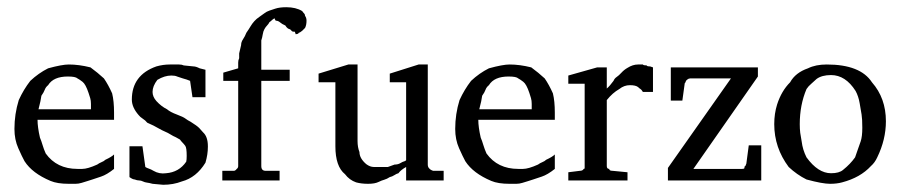

<svg xmlns="http://www.w3.org/2000/svg" viewBox="-20 -500 2496 532"><path d="M296 -32Q276 -16 260 -10.7Q244 -5.3 236 -2.7Q228 0 221.3 2Q214.7 4 206 6.7Q197.3 9.3 189.3 9.3H170.7Q138.7 9.3 120 1.3Q69.3 -20 48 -53.3Q41.3 -65.3 30.7 -89.3Q20 -113.3 20 -142.7Q20 -184 32 -222.7Q45.3 -252 64 -276Q86.7 -297.3 113.3 -310.7Q152 -321.3 170.7 -321.3Q198.7 -321.3 230.7 -313.3Q250.7 -298.7 268 -282.7Q280 -265.3 290.7 -241.3Q296 -220 296 -188V-168H84Q84 -148 90.7 -118.7Q94.7 -109.3 98 -98Q101.3 -86.7 106.7 -74.7Q137.3 -32 194.7 -32H208Q222.7 -32 249.3 -44Q254.7 -48 261.3 -50.7Q268 -53.3 272 -57.3Q289.3 -65.3 296 -72ZM232 -212Q232 -221.3 230 -228Q228 -234.7 225.3 -242.7Q217.3 -266.7 208.7 -273.3Q200 -280 194.7 -282.7Q189.3 -288 168 -288Q128 -288 113.3 -264Q106.7 -258.7 104 -251.3Q101.3 -244 94.7 -234.7Q93.3 -222.7 86.7 -197.3H232Z M533.3 -310.7 549.3 -306.7V-230.7H513.3L506.7 -276Q497.3 -280 486.7 -282.7L470.7 -288Q465.3 -290.7 454.7 -290.7Q436 -290.7 416 -278.7Q402.7 -261.3 402.7 -245.3Q402.7 -232 413.3 -220Q426.7 -205.3 442.7 -197.3Q452 -189.3 470 -182.7Q488 -176 494 -171.3Q500 -166.7 508 -162.7Q525.3 -152 532 -145.3L542.7 -133.3Q556 -121.3 556 -94.7V-93.3Q556 -72 549.3 -49.3Q524 -8 484 2.7Q460 12 432 12L402.7 9.3Q393.3 6.7 387.3 6Q381.3 5.3 376 2.7Q370.7 0 365.3 0Q360 0 353.3 -2.7Q348 -2.7 338.7 -9.3V-94.7H374.7L382.7 -37.3Q386.7 -34.7 392.7 -32.7Q398.7 -30.7 405.3 -26.7Q421.3 -17.3 440 -20Q476 -22.7 496 -52Q497.3 -57.3 497.3 -68Q497.3 -90.7 493.3 -96Q489.3 -101.3 485.3 -105.3Q481.3 -109.3 478.7 -113.3L466.7 -120Q460 -122.7 452.7 -127.3Q445.3 -132 437.3 -135.3Q429.3 -138.7 420 -144Q406.7 -152 388 -160Q382.7 -166.7 375.3 -171.3Q368 -176 364 -181.3Q345.3 -202.7 345.3 -224Q345.3 -292 413.3 -316Q432 -321.3 450.7 -321.3H476Q484 -321.3 489.3 -318.7L516 -316Q522.7 -316 533.3 -310.7Z M825.3 -456Q829.3 -450.7 829.3 -442.7Q829.3 -430.7 825.3 -422.7L817.3 -414.7Q810.7 -409.3 808 -409.3Q806.7 -405.3 798.7 -405.3V-408Q797.3 -409.3 797.3 -412Q790.7 -412 789.3 -413.3L784 -418.7Q776 -420 770.7 -429.3Q761.3 -433.3 756 -438Q750.7 -442.7 744 -442.7Q741.3 -446.7 741.3 -448V-449.3Q737.3 -448 734 -444.7Q730.7 -441.3 726.7 -438.7Q724 -433.3 720 -429.3Q716 -425.3 712.7 -419.3Q709.3 -413.3 708 -404.7Q706.7 -396 704 -388V-306.7H782.7V-276H704V-40Q704 -26.7 716 -26.7H754.7V0H596V-26.7H628Q632 -26.7 636 -32Q640 -34.7 640 -40V-276H598.7V-298.7L640 -310.7V-326.7Q640 -333.3 642.7 -338.7Q642.7 -345.3 642.7 -352L648 -374.7Q648 -381.3 650.7 -386.7Q660 -401.3 662.7 -409.3Q669.3 -418.7 674 -426.7Q678.7 -434.7 684.7 -441.3Q690.7 -448 698.7 -453.3Q706.7 -458.7 712.7 -463.3Q718.7 -468 726.7 -470.7Q734.7 -473.3 742.7 -476Q754.7 -480 773.3 -480Q800 -480 817.3 -469.3Q820 -465.3 822.7 -462.7Q825.3 -460 825.3 -456Z M1054.7 -37.3 1073.3 -44Q1082.7 -44 1089.3 -48Q1096 -52 1099.3 -52.7Q1102.7 -53.3 1105.3 -56V-272H1060V-296L1140 -321.3H1165.3V-44Q1165.3 -37.3 1169.3 -33.3Q1173.3 -29.3 1175.3 -28.7Q1177.3 -28 1180 -26.7H1209.3V0H1105.3V-37.3Q1090.7 -29.3 1084 -20Q1078.7 -18.7 1072.7 -14.7Q1066.7 -10.7 1060 -9.3Q1052 -4 1044.7 -2Q1037.3 0 1029.3 4Q1018.7 9.3 1000 9.3Q981.3 9.3 966.7 5.3Q948 -1.3 936 -17.3Q909.3 -38.7 909.3 -94.7V-272H862.7V-296L945.3 -321.3H970.7V-109.3Q970.7 -92 976 -78.7Q976 -61.3 994.7 -45.3Q1005.3 -37.3 1016 -37.3Z M1517.3 -32Q1497.3 -16 1481.3 -10.7Q1465.3 -5.3 1457.3 -2.7Q1449.3 0 1442.7 2Q1436 4 1427.3 6.7Q1418.7 9.3 1410.7 9.3H1392Q1360 9.3 1341.3 1.3Q1290.7 -20 1269.3 -53.3Q1262.7 -65.3 1252 -89.3Q1241.3 -113.3 1241.3 -142.7Q1241.3 -184 1253.3 -222.7Q1266.7 -252 1285.3 -276Q1308 -297.3 1334.7 -310.7Q1373.3 -321.3 1392 -321.3Q1420 -321.3 1452 -313.3Q1472 -298.7 1489.3 -282.7Q1501.3 -265.3 1512 -241.3Q1517.3 -220 1517.3 -188V-168H1305.3Q1305.3 -148 1312 -118.7Q1316 -109.3 1319.3 -98Q1322.7 -86.7 1328 -74.7Q1358.7 -32 1416 -32H1429.3Q1444 -32 1470.7 -44Q1476 -48 1482.7 -50.7Q1489.3 -53.3 1493.3 -57.3Q1510.7 -65.3 1517.3 -72ZM1453.3 -212Q1453.3 -221.3 1451.3 -228Q1449.3 -234.7 1446.7 -242.7Q1438.7 -266.7 1430 -273.3Q1421.3 -280 1416 -282.7Q1410.7 -288 1389.3 -288Q1349.3 -288 1334.7 -264Q1328 -258.7 1325.3 -251.3Q1322.7 -244 1316 -234.7Q1314.7 -222.7 1308 -197.3H1453.3Z M1781.3 -316 1789.3 -313.3V-245.3H1761.3Q1757.3 -252 1754.7 -253.3Q1752 -254.7 1748 -258.7Q1741.3 -264 1725.3 -264Q1709.3 -264 1696 -253.3Q1677.3 -242.7 1661.3 -222.7V-40Q1661.3 -32 1668 -32Q1668 -26.7 1677.3 -26.7L1718.7 -22.7V0H1554.7V-22.7L1586.7 -26.7Q1594.7 -26.7 1597.3 -32Q1600 -32 1600 -34.7V-268H1554.7V-290.7L1634.7 -313.3H1661.3V-254.7Q1669.3 -261.3 1680 -276Q1682.7 -282.7 1688.7 -286.7Q1694.7 -290.7 1702 -298.7Q1709.3 -306.7 1718.7 -312Q1733.3 -321.3 1748 -321.3H1761.3Q1762.7 -318.7 1772 -318.7Q1772 -316 1781.3 -316Z M2045.3 -40 2048 -46.7 2054.7 -97.3H2089.3V0H1830.7V-34.7L2005.3 -282.7H1892Q1888 -282.7 1884 -279.3Q1880 -276 1880 -274Q1880 -272 1877.3 -269.3L1870.7 -221.3H1838.7V-313.3H2080V-288L1901.3 -32H2036Q2042.7 -32 2042.7 -34.7Q2042.7 -40 2045.3 -40Z M2350.7 -248Q2322.7 -292 2282.7 -292Q2257.3 -292 2242.7 -281.3Q2236 -274.7 2228 -268Q2220 -261.3 2214.7 -253.3Q2196 -209.3 2196 -156Q2196 -142.7 2197.3 -132Q2198.7 -121.3 2201.3 -108Q2204 -85.3 2214.7 -64Q2246.7 -20 2282.7 -20Q2305.3 -20 2316 -29.3Q2336 -45.3 2349.3 -64Q2352 -72 2356 -83.3Q2360 -94.7 2364.7 -108Q2369.3 -121.3 2369.3 -146Q2369.3 -170.7 2367.3 -182.7Q2365.3 -194.7 2362 -214Q2358.7 -233.3 2350.7 -248ZM2396 -272Q2434.7 -228 2434.7 -164Q2434.7 -113.3 2410.7 -64Q2404 -49.3 2393.3 -40Q2364 -8 2313.3 5.3Q2298.7 9.3 2280 9.3Q2258.7 9.3 2214.7 -2.7Q2188 -16 2165.3 -37.3Q2125.3 -90.7 2125.3 -156Q2125.3 -185.3 2133.3 -210.7Q2145.3 -248 2169.3 -272Q2184 -298.7 2218.7 -310.7Q2240 -321.3 2270.7 -321.3Q2364 -321.3 2396 -272Z"/></svg>

Font: Peddana
Style: Regular
Weight: 400
Designer: Appaji Ambarisha Darbha
Foundry: Appaji Ambarisha Darbha
Version: Version 1.0.4; ttfautohint (v1.2.25-373a) -l 7 -r 28 -G 50 -